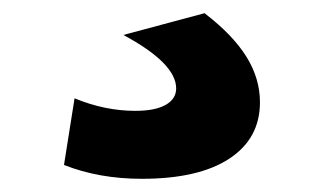

<svg xmlns="http://www.w3.org/2000/svg" viewBox="-20 -53 491 291"><path d="M77 197 93 96Q139 115 185 115Q215 115 231 106Q247 97 247 81Q247 43 167 0L290 -33Q333 0 353.5 33Q374 66 374 102Q374 157 327.5 187.5Q281 218 195 218Q130 218 77 197Z"/></svg>

Font: Enso
Style: Bold
Weight: 700
Designer: Coji Morishita
Foundry: UNDERFOREST DESIGN
Version: Version 1.000